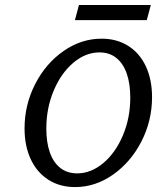

<svg xmlns="http://www.w3.org/2000/svg" viewBox="-20 -737 662 768"><path d="M78.2 -223.5Q78.2 -317.9 120.7 -400.7Q163.2 -483.5 234.2 -532.9Q305.1 -582.3 386.5 -582.3Q447 -582.3 492.7 -553.6Q538.4 -524.9 563.3 -471.9Q588.2 -418.9 588.2 -348.5Q588.2 -254.1 545.7 -171.2Q503.1 -88.3 432.2 -38.5Q361.2 11.3 280.6 11.3Q219.4 11.3 173.7 -17.8Q128 -46.9 103.1 -99.9Q78.2 -153 78.2 -223.5ZM501.1 -346.7Q501.1 -401.8 487.1 -442.4Q473 -483 445.3 -505.2Q417.6 -527.4 377.8 -527.4Q322.6 -527.4 273.6 -486.2Q224.6 -445 194.9 -374.7Q165.3 -304.4 165.3 -222.8Q165.3 -167.7 179.3 -127.5Q193.4 -87.2 221.1 -65.4Q248.8 -43.5 288.6 -43.5Q343.8 -43.5 392.8 -84.4Q441.8 -125.3 471.5 -195.2Q501.1 -265.1 501.1 -346.7ZM295.8 -716.9H583.2L567.1 -656.5H279.7Z"/></svg>

Font: Playfair Micro SmCond SmLight
Style: Italic
Weight: 360
Width: 4
Italic angle: -15.6°
Designer: Claus Eggers Sørensen
Foundry: Claus Eggers Sørensen
Version: Version 2.203;Glyphs 3.3 (3326)